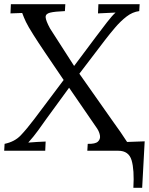

<svg xmlns="http://www.w3.org/2000/svg" viewBox="-20 -720 712 917"><path d="M617 177Q622 91 608.5 45.5Q595 0 545 0L587 -42L671 -45L659 177ZM0 0 2 -33Q50 -43 79 -73.5Q108 -104 145 -153L284 -338Q229 -419 194.5 -470Q160 -521 140 -553Q114 -594 104 -615Q94 -636 86 -658Q72 -657 58 -657Q44 -657 30 -656L32 -700H292L290 -667Q241 -665 219 -659.5Q197 -654 198 -637.5Q199 -621 219 -584L334 -405L438 -544Q465 -580 490.5 -613Q516 -646 532 -660Q511 -659 490 -658Q469 -657 448 -656L450 -700H647L645 -667Q613 -663 584.5 -641Q556 -619 530 -588.5Q504 -558 481 -528L359 -368L523 -135Q539 -113 555 -90Q571 -67 587 -42Q601 -43 616 -43Q631 -43 645 -44L643 0H397L399 -33Q435 -32 447.5 -43.5Q460 -55 457.5 -72Q455 -89 444 -106L310 -301L202 -153Q183 -126 162 -97Q141 -68 115 -39Q136 -41 156.5 -42Q177 -43 198 -44L196 0Z"/></svg>

Font: Lora Italic
Style: Italic
Weight: 400
Italic angle: -3°
Designer: Olga Karpushina, Alexei Vanyashin (Cyrillic)
Foundry: Cyreal
Version: Version 2.210; ttfautohint (v1.8.1.43-b0c9)